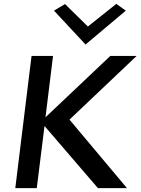

<svg xmlns="http://www.w3.org/2000/svg" viewBox="-20 -982 727 992"><path d="M259 -927 422 -752 630 -927 581 -962 434 -845 316 -961ZM636 -10 339 -364 686 -693H550L215 -376L254 -693H143L59 -10H170L210 -331L486 -10Z"/></svg>

Font: Bluebird
Style: LiObl
Weight: 300
Designer: Jasper
Foundry: Cannot Into Space Fonts
Version: Version 0.98